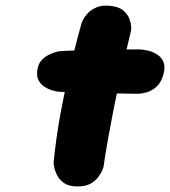

<svg xmlns="http://www.w3.org/2000/svg" viewBox="-20 -671 613 692"><path d="M260 1Q228 1 210.5 -11.5Q193 -24 185 -41Q177 -58 175 -70.5Q173 -83 173 -83Q177 -126 184 -175.5Q191 -225 201 -277.5Q211 -330 223 -383.5Q235 -437 248 -489.5Q261 -542 275 -591Q275 -591 280 -601Q285 -611 296.5 -623.5Q308 -636 328 -644.5Q348 -653 377 -650Q408 -647 424 -633.5Q440 -620 446 -604Q452 -588 452.5 -576Q453 -564 453 -564Q444 -526 433 -479.5Q422 -433 411 -382Q400 -331 389.5 -277.5Q379 -224 369.5 -171Q360 -118 353 -69Q353 -69 349 -58.5Q345 -48 335 -34Q325 -20 307 -9.5Q289 1 260 1ZM470 -333Q391 -334 321.5 -336.5Q252 -339 197 -340Q197 -340 188 -341Q179 -342 166 -346Q153 -350 140.5 -358Q128 -366 120 -379.5Q112 -393 114 -414Q116 -437 127.5 -451Q139 -465 154 -472.5Q169 -480 180 -483Q191 -486 191 -486Q199 -487 221 -488Q243 -489 274.5 -490Q306 -491 342 -491.5Q378 -492 414.5 -492.5Q451 -493 483 -493Q483 -493 493.5 -492Q504 -491 519 -487Q534 -483 548 -473.5Q562 -464 569 -448Q576 -432 570 -407Q563 -377 546.5 -361Q530 -345 512.5 -339.5Q495 -334 482.5 -333.5Q470 -333 470 -333Z"/></svg>

Font: Sour Gummy Black
Style: Italic
Weight: 900
Italic angle: -11.3°
Designer: Stefie Justprince
Foundry: Eifetstype
Version: Version 1.000